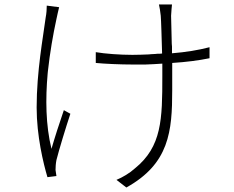

<svg xmlns="http://www.w3.org/2000/svg" viewBox="-20 -787 1040 854"><path d="M746 -507C809 -511 863 -518 912 -528V-577C862 -564 807 -555 745 -550C745 -560 745 -570 745 -580L744 -592C743 -646 741 -699 741 -717C742 -740 744 -755 745 -767H687C690 -752 693 -738 695 -717C697 -694 699 -615 701 -549L691 -548H681L671 -547C665 -547 658 -546 652 -546L642 -545C617 -544 593 -543 569 -543C514 -543 446 -548 406 -555V-507C446 -503 518 -500 569 -500C585 -500 601 -500 617 -500H627C652 -501 676 -502 702 -504V-474C702 -472 702 -470 702 -468V-448C702 -257 700 -135 580 -38C557 -17 525 2 498 13L542 47C733 -59 746 -203 746 -386V-397C746 -420 746 -444 746 -468V-507ZM231 -4C230 -12 228 -22 227 -31C227 -43 228 -60 231 -75C242 -119 273 -221 293 -281L264 -297C244 -239 223 -174 209 -125C183 -230 182 -348 192 -460L193 -470C202 -553 216 -633 231 -702C235 -720 239 -740 243 -755L188 -762C188 -748 187 -728 183 -708C172 -623 143 -470 143 -309C143 -182 173 -60 191 1L231 -4Z"/></svg>

Font: Glow Sans SC Normal Light
Style: Regular
Weight: 300
Designer: Ryoko NISHIZUKA (kana, bopomofo & ideographs); Paul D. Hunt (Latin, Greek & Cyrillic); Sandoll Communications, Soo-young
Version: Version 0.93